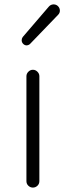

<svg xmlns="http://www.w3.org/2000/svg" viewBox="-20 -849 297 869"><path d="M99.6 -29.3V-503.9Q99.6 -515.6 108.4 -524.4Q117.2 -533.2 128.9 -533.2Q140.6 -533.2 149.4 -524.4Q158.2 -515.6 158.2 -503.9V-29.3Q158.2 -16.6 149.4 -8.3Q140.6 0 128.9 0Q117.2 0 108.4 -8.3Q99.6 -16.6 99.6 -29.3ZM116.2 -650.4Q110.4 -644.5 100.6 -643.6Q100.6 -643.6 100.6 -643.6Q91.8 -643.6 85 -650.4Q78.1 -657.2 78.1 -667Q78.1 -674.8 83 -681.6L201.2 -819.3Q209 -828.1 220.7 -829.1Q221.7 -829.1 222.7 -829.1Q233.4 -829.1 241.2 -822.3Q251 -813.5 251 -800.8Q251 -790 243.2 -782.2Z"/></svg>

Font: irohamaru Light
Style: Regular
Weight: 200
Designer: [Source Han Sans]
Ryoko NISHIZUKA  (kana & ideographs); Paul D. Hunt (Latin, Greek & Cyrillic); Wenlong ZHANG  (bopomofo
Version: Version 1.01